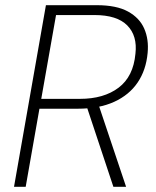

<svg xmlns="http://www.w3.org/2000/svg" viewBox="-20 -720 603 740"><path d="M34 0 157 -700H353Q429 -700 473.5 -675.5Q518 -651 536 -609.5Q554 -568 549 -516Q543 -450 510.5 -402Q478 -354 420 -327.5Q362 -301 280 -301H132L79 0ZM417 0 311 -319H359L466 0ZM139 -339H288Q380 -339 437 -382Q494 -425 502 -513Q510 -582 470.5 -622Q431 -662 344 -662H196Z"/></svg>

Font: DM Sans 24pt ExtraLight
Style: Italic
Weight: 250
Italic angle: -10°
Designer: Colophon Foundry, Jonny Pinhorn
Foundry: Colophon Foundry
Version: Version 4.004;gftools[0.9.30]